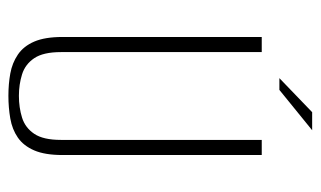

<svg xmlns="http://www.w3.org/2000/svg" viewBox="-173 -578 763 457"><g transform="rotate(90 208.5 -349.5)"><path d="M208 12Q180 12 155 7.5Q130 3 110 -10.5Q90 -24 79 -49.5Q68 -75 68 -117V-591H104V-113Q104 -71 118.5 -49.5Q133 -28 157 -20.5Q181 -13 208 -13Q236 -13 260 -20.5Q284 -28 298.5 -49.5Q313 -71 313 -113V-591H349V-117Q349 -75 338 -49.5Q327 -24 307.5 -10.5Q288 3 262 7.5Q236 12 208 12ZM166 -633 247 -711H290L194 -633Z"/></g></svg>

Font: Alumni Sans Thin ExtraLight
Style: Regular
Weight: 250
Version: Version 1.018